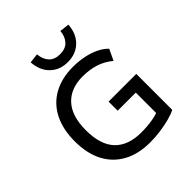

<svg xmlns="http://www.w3.org/2000/svg" viewBox="-250 -1109 1284 1284"><g transform="rotate(-45 392.0 -467.0)"><path d="M429 9Q319 9 240 -34Q161 -77 119 -157.5Q77 -238 77 -353Q77 -466 118 -547Q159 -628 236.5 -671Q314 -714 420 -714Q473 -714 521 -704.5Q569 -695 609.5 -676Q650 -657 678 -628L641 -550Q594 -589 539.5 -606Q485 -623 421 -623Q308 -623 245 -555Q182 -487 182 -353Q182 -215 246.5 -147.5Q311 -80 434 -80Q491 -80 538.5 -88Q586 -96 625 -113L596 -58V-295H425V-381H687V-41Q658 -26 615.5 -15Q573 -4 525 2.5Q477 9 429 9ZM420 -760Q345 -760 296.5 -806.5Q248 -853 242 -935L310 -943Q314 -893 341.5 -863.5Q369 -834 420 -834Q472 -834 499.5 -864Q527 -894 531 -943L599 -935Q593 -853 544 -806.5Q495 -760 420 -760Z"/></g></svg>

Font: Nunito Sans 7pt Medium
Style: Regular
Weight: 500
Designer: Vernon Adams
Foundry: Vernon Adams
Version: Version 3.101;gftools[0.9.27]